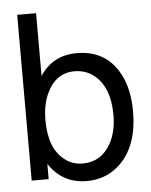

<svg xmlns="http://www.w3.org/2000/svg" viewBox="-53 -773 663 841"><g transform="rotate(-5 278.0 -353.0)"><path d="M54.2 -729H137.2V-453.1Q193.8 -539.1 298.8 -539.1Q426.8 -539.1 485.8 -431.2Q522.9 -362.8 522.9 -264.2Q522.9 -103 432.1 -25.9Q375 22.9 294.9 22.9Q188 22.9 128.9 -66.9V0H54.2ZM283.2 -460.9Q200.2 -460.9 161.1 -377Q137.2 -328.1 137.2 -257.8Q137.2 -132.8 206.1 -81.1Q238.8 -55.2 283.2 -55.2Q367.2 -55.2 409.2 -133.8Q436 -185.1 436 -254.9Q436 -381.8 363.8 -435.1Q331.1 -460 283.2 -460.9Z"/></g></svg>

Font: SolaimanLipi
Style: Normal
Weight: 400
Designer: Solaiman Karim
Foundry: Al Mamun Sumon
Version: Version 2.000